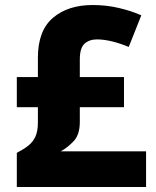

<svg xmlns="http://www.w3.org/2000/svg" viewBox="-20 -745 623 765"><path d="M349 -725Q403 -725 452.5 -713.5Q502 -702 543 -684L493 -558Q420 -588 366 -588Q336 -588 317 -571Q298 -554 298 -508V-438H474V-318H298V-259Q298 -208 273 -182Q248 -156 222 -142H562V0H47V-136Q74 -150 92.5 -164.5Q111 -179 121 -200.5Q131 -222 131 -258V-318H47V-438H131V-515Q131 -623 191 -674Q251 -725 349 -725Z"/></svg>

Font: Noto Sans Georgian ExtraBold
Style: Regular
Weight: 800
Designer: Monotype Design Team, Akaki Razmadze
Foundry: Google LLC
Version: Version 2.005; ttfautohint (v1.8.4.7-5d5b)